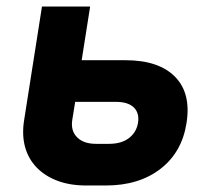

<svg xmlns="http://www.w3.org/2000/svg" viewBox="-20 -570 640 590"><path d="M202 -201Q197 -168 217 -148Q237 -128 275 -128H315Q353 -128 376 -145.5Q399 -163 404 -192Q409 -222 391.5 -239.5Q374 -257 336 -257H211ZM54 -200 109 -550H257L231 -385H365Q468 -385 518 -334Q568 -283 553 -191Q539 -102 473 -51Q407 0 305 0H245Q195 0 156.5 -14.5Q118 -29 92.5 -55.5Q67 -82 57 -118.5Q47 -155 54 -200Z"/></svg>

Font: JetBrains Mono ExtraBold
Style: Italic
Weight: 800
Designer: Philipp Nurullin, Konstantin Bulenkov
Foundry: JetBrains
Version: Version 1.000; ttfautohint (v1.8.3)